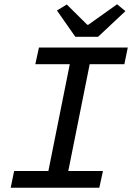

<svg xmlns="http://www.w3.org/2000/svg" viewBox="-20 -877 640 897"><path d="M30 0 46 -78H206L306 -577H145L162 -655H577L561 -577H399L299 -78H461L444 0ZM332 -705 246 -828 292 -856 388 -761H392L527 -857L566 -825L438 -705Z"/></svg>

Font: Source Code Pro ExtraLight Medium
Style: Italic
Weight: 500
Italic angle: -11°
Monospace: yes
Version: Version 1.016;hotconv 1.0.116;makeotfexe 2.5.65601